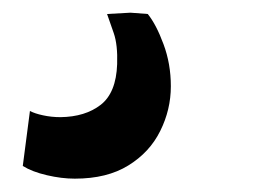

<svg xmlns="http://www.w3.org/2000/svg" viewBox="-20 -38 415 295"><path d="M95 236.5Q74.5 236.5 52 231.2Q29.5 226 15 217L26 132.5Q33.5 136.5 46.2 139.2Q59 142 73 142Q111 141.5 134.8 123Q158.5 104.5 160 60.5Q161 31 154.8 13Q148.5 -5 144.5 -16.5L180.5 -18.5L207 -16.5Q220 -0.5 231.2 29.8Q242.5 60 242.5 94.5Q242.5 130.5 226.2 163.2Q210 196 177.2 216.2Q144.5 236.5 95 236.5Z"/></svg>

Font: Merriweather 48pt Black
Style: Italic
Weight: 900
Italic angle: -7.8°
Version: Version 2.101